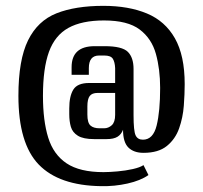

<svg xmlns="http://www.w3.org/2000/svg" viewBox="-20 -561 695 657"><path d="M326 76Q182 74 112.5 2Q43 -70 43 -233Q43 -356 76 -423Q109 -490 173.5 -515.5Q238 -541 334 -541Q420 -541 482.5 -515Q545 -489 578.5 -430Q612 -371 612 -273Q612 -240 609 -199.5Q606 -159 593 -122Q580 -85 551 -61.5Q522 -38 471 -38Q438 -38 419.5 -56Q401 -74 401 -117Q395 -101 382 -93Q369 -85 345 -85H302Q265 -85 246.5 -96.5Q228 -108 222.5 -127Q217 -146 217 -170V-190Q217 -232 231 -254.5Q245 -277 285 -277H374V-328Q373 -349 366 -360Q359 -371 337 -371H319Q284 -371 284 -328V-305H225V-331Q225 -403 304 -403H338Q398 -403 417.5 -383.5Q437 -364 437 -325V-167Q437 -113 444 -98Q451 -83 469 -83Q504 -83 516 -131.5Q528 -180 528 -260Q528 -324 513.5 -376.5Q499 -429 458 -460Q417 -491 336 -491Q260 -491 214 -465.5Q168 -440 147.5 -383.5Q127 -327 127 -233Q127 -148 145 -90Q163 -32 208 -2Q253 28 334 28Q354 28 382 25.5Q410 23 434.5 17.5Q459 12 471 4L488 38Q461 57 416.5 67Q372 77 326 76ZM336 -122Q351 -122 362.5 -132.5Q374 -143 374 -168V-243H314Q295 -243 287 -232.5Q279 -222 279 -197V-169Q279 -141 289.5 -131.5Q300 -122 321 -122Z"/></svg>

Font: Smooch Sans SemiBold
Style: Bold
Weight: 600
Designer: Robert E. Leuschke
Foundry: Robert E. Leuschke
Version: Version 1.010; ttfautohint (v1.8.3)